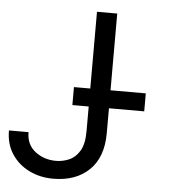

<svg xmlns="http://www.w3.org/2000/svg" viewBox="-53 -775 731 832"><g transform="rotate(5 313.0 -358.5)"><path d="M335.2 -207.4V-727.3H423.3V-207.4Q423.3 -101.9 365.1 -46Q306.8 9.9 208.8 9.9Q151.3 9.9 103.9 -13.5Q56.5 -36.9 28.2 -79.9Q0 -122.9 0 -181.8H85.2Q85.2 -127.5 123.8 -97.8Q162.3 -68.2 214.5 -68.2Q242.9 -68.2 270.8 -79.9Q298.7 -91.6 316.9 -121.8Q335.2 -152 335.2 -207.4ZM576.7 -393.5V-315.3H264.2V-393.5Z"/></g></svg>

Font: Interface
Style: Regular
Weight: 400
Designer: Rasmus Andersson
Foundry: rsms
Version: Version 1.8